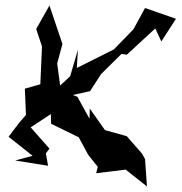

<svg xmlns="http://www.w3.org/2000/svg" viewBox="-20 -638 657 695"><path d="M243 -294 306 -308 346 -370 420 -443 439 -440 542 -535 564 -488 617 -570 505 -609 463 -532 392 -459 258 -392 262 -458 234 -362 168 -301 198 -326 187 -408 206 -479 159 -618C143 -589 127 -561 111 -533L132 -470L126 -333L70 -317L74 -222L49 -193L11 -143L98 -74L35 -57L154 -38L146 -83L159 -100L91 -177L164 -225L165 -190L265 -141L299 -78L334 -34L328 -11L435 -24L512 37L505 -62L494 -82L439 -145L360 -167L305 -245L304 -208L260 -288Z"/></svg>

Font: Charger Distortion
Style: 2It
Weight: 400
Designer: Jasper
Foundry: Cannot Into Space Fonts
Version: Version 0.98